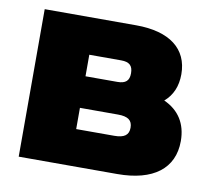

<svg xmlns="http://www.w3.org/2000/svg" viewBox="-62 -571 713 641"><g transform="rotate(10 294.5 -250.0)"><path d="M40 0H374C496 0 564 -52 564 -145C564 -204 537 -246 486 -269C513 -292 527 -324 527 -365C527 -451 464 -500 350 -500H40ZM213 -124V-196H342C376 -196 391 -185 391 -160C391 -135 376 -124 342 -124ZM213 -303V-376H321C349 -376 361 -365 361 -339C361 -314 349 -303 321 -303Z"/></g></svg>

Font: LT Wave Black
Style: Regular
Weight: 900
Designer: Daniel Lyons
Version: Version 2.5 (Glyphs App)